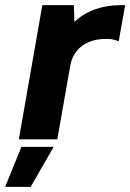

<svg xmlns="http://www.w3.org/2000/svg" viewBox="-52 -540 505 744"><path d="M21 0H170L220 -284C231 -351 285 -393 370 -389C383 -389 398 -384 408 -380L433 -520H415C345 -520 283 -499 236 -455C236 -477 235 -501 234 -520H112ZM-32 184H67L156 29H31Z"/></svg>

Font: Fixel Display
Style: Bold Italic
Weight: 700
Italic angle: -10°
Designer: AlfaBravo + MacPaw
Foundry: Kyrylo Tkachov, Marchela Mozhyna, Serhii Makarenko, Maria Weinstein, Zakhar Kryvoshyya
Version: Version 1.210;Glyphs 3.2 (3217)